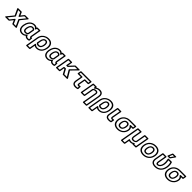

<svg xmlns="http://www.w3.org/2000/svg" viewBox="930 -3877 7176 7176"><g transform="rotate(45 4518.0 -288.5)"><path d="M403 -358 519 -503H626L446 -283C439 -274 439 -264 442 -257L548 -25H441L372 -179C372 -179 360 -216 330 -179L207 -25H99L288 -257C295 -266 296 -276 293 -283L191 -503H297L360 -358C360 -358 373 -320 403 -358ZM393 -419 340 -541C337 -548 329 -553 320 -553H154C106 -553 126 -515 126 -515L240 -270L30 -13C-3 28 45 25 45 25H212C220 25 229 20 235 13L341 -119L399 13C402 20 410 25 419 25H585C633 25 613 -13 613 -13L495 -270L694 -515C727 -556 680 -553 680 -553H514C506 -553 497 -548 491 -541Z M1013 -513C1074 -513 1103 -487 1123 -450C1123 -450 1152 -412 1169 -461L1184 -503H1272L1214 -171C1209 -143 1202 -89 1252 -82L1249 -19C1238 -16 1226 -15 1208 -15C1145 -15 1118 -40 1108 -81C1108 -81 1099 -125 1065 -85C1031 -44 990 -15 924 -15C816 -15 770 -75 760 -153C756 -182 758 -214 764 -250L766 -260C787 -377 840 -458 922 -495C948 -507 979 -513 1013 -513ZM1022 -563C982 -563 944 -556 909 -540C802 -492 738 -387 716 -260L714 -250C707 -210 706 -172 710 -138C722 -43 784 35 915 35C981 35 1033 10 1073 -26C1095 12 1137 35 1199 35C1229 35 1252 32 1279 21C1289 17 1297 6 1298 -5L1304 -111C1306 -145 1277 -132 1273 -131H1270C1261 -131 1258 -134 1264 -171L1327 -528C1329 -539 1321 -553 1306 -553H1172C1161 -553 1148 -544 1144 -532L1139 -520C1114 -546 1076 -563 1022 -563ZM1143 -386C1128 -421 1097 -449 1040 -449C928 -449 885 -342 871 -260L869 -250C855 -169 868 -79 974 -79C1029 -79 1071 -102 1100 -138C1103 -142 1105 -147 1106 -151C1108 -160 1108 -167 1109 -171L1144 -373C1145 -377 1145 -382 1143 -386ZM1093 -366 1059 -171C1058 -166 1057 -163 1057 -158C1041 -140 1021 -129 983 -129C918 -129 906 -175 919 -250L921 -260C935 -341 966 -399 1032 -399C1069 -399 1082 -387 1093 -366Z M1692 -15C1631 -15 1599 -35 1576 -66C1576 -66 1539 -98 1530 -49L1490 178H1385L1466 -282C1485 -392 1553 -464 1642 -496C1673 -507 1708 -513 1747 -513C1872 -513 1924 -451 1937 -364C1942 -333 1941 -298 1934 -260L1933 -250C1914 -140 1861 -66 1781 -32C1754 -21 1725 -15 1692 -15ZM1683 35C1722 35 1758 28 1793 13C1897 -31 1961 -128 1983 -250L1984 -260C1992 -303 1993 -343 1988 -380C1973 -485 1900 -563 1755 -563C1711 -563 1670 -556 1632 -542C1523 -502 1439 -411 1416 -282L1330 203C1328 214 1336 228 1351 228H1506C1517 228 1532 218 1535 203L1570 4C1597 23 1635 35 1683 35ZM1728 -449C1623 -449 1582 -344 1569 -270L1547 -148C1546 -143 1547 -137 1549 -134C1567 -98 1607 -79 1662 -79C1768 -79 1813 -169 1827 -250L1829 -260C1845 -349 1831 -449 1728 -449ZM1671 -129C1631 -129 1610 -140 1599 -156L1619 -270C1632 -344 1662 -399 1719 -399C1735 -399 1747 -396 1755 -390C1783 -370 1790 -325 1779 -260L1777 -250C1764 -175 1736 -129 1671 -129Z M2348 -513C2409 -513 2438 -487 2458 -450C2458 -450 2487 -412 2504 -461L2519 -503H2607L2549 -171C2544 -143 2537 -89 2587 -82L2584 -19C2573 -16 2561 -15 2543 -15C2480 -15 2453 -40 2443 -81C2443 -81 2434 -125 2400 -85C2366 -44 2325 -15 2259 -15C2151 -15 2105 -75 2095 -153C2091 -182 2093 -214 2099 -250L2101 -260C2122 -377 2175 -458 2257 -495C2283 -507 2314 -513 2348 -513ZM2357 -563C2317 -563 2279 -556 2244 -540C2137 -492 2073 -387 2051 -260L2049 -250C2042 -210 2041 -172 2045 -138C2057 -43 2119 35 2250 35C2316 35 2368 10 2408 -26C2430 12 2472 35 2534 35C2564 35 2587 32 2614 21C2624 17 2632 6 2633 -5L2639 -111C2641 -145 2612 -132 2608 -131H2605C2596 -131 2593 -134 2599 -171L2662 -528C2664 -539 2656 -553 2641 -553H2507C2496 -553 2483 -544 2479 -532L2474 -520C2449 -546 2411 -563 2357 -563ZM2478 -386C2463 -421 2432 -449 2375 -449C2263 -449 2220 -342 2206 -260L2204 -250C2190 -169 2203 -79 2309 -79C2364 -79 2406 -102 2435 -138C2438 -142 2440 -147 2441 -151C2443 -160 2443 -167 2444 -171L2479 -373C2480 -377 2480 -382 2478 -386ZM2428 -366 2394 -171C2393 -166 2392 -163 2392 -158C2376 -140 2356 -129 2318 -129C2253 -129 2241 -175 2254 -250L2256 -260C2270 -341 2301 -399 2367 -399C2404 -399 2417 -387 2428 -366Z M2988 -220H2925C2910 -220 2898 -206 2896 -195L2866 -25H2759L2844 -503H2950L2919 -330C2916 -315 2929 -305 2940 -305H2986C2994 -305 3003 -310 3008 -315L3185 -503H3316L3107 -290C3098 -281 3096 -267 3101 -259L3242 -25H3107L3006 -210C3002 -217 2995 -220 2988 -220ZM2966 -170 3067 15C3070 21 3077 25 3085 25H3284C3333 25 3311 -15 3311 -15L3156 -274L3390 -512C3428 -551 3378 -553 3378 -553H3182C3176 -553 3166 -549 3160 -543L2983 -355H2974L3004 -528C3006 -539 2999 -553 2984 -553H2828C2817 -553 2801 -543 2798 -528L2705 0C2703 11 2711 25 2726 25H2882C2893 25 2908 15 2911 0L2941 -170Z M3741 -15C3638 -15 3603 -63 3620 -162L3664 -415C3667 -430 3655 -440 3644 -440H3490L3501 -503H3976L3965 -440H3799C3784 -440 3772 -426 3770 -415L3725 -160C3718 -119 3731 -80 3784 -80C3797 -80 3808 -81 3817 -82L3815 -24C3792 -18 3770 -15 3741 -15ZM3732 35C3776 35 3810 28 3843 18C3855 15 3865 2 3865 -10L3868 -117C3868 -140 3849 -140 3839 -137C3820 -132 3816 -130 3793 -130C3771 -130 3770 -132 3775 -160L3815 -390H3982C3993 -390 4008 -400 4011 -415L4031 -528C4033 -539 4025 -553 4010 -553H3485C3474 -553 3458 -543 3455 -528L3435 -415C3433 -404 3441 -390 3456 -390H3610L3570 -162C3549 -41 3604 35 3732 35Z M4381 -449C4324 -449 4278 -426 4246 -393C4242 -389 4239 -383 4238 -378L4176 -25H4070L4155 -503H4251L4247 -461C4247 -461 4249 -409 4288 -447C4326 -484 4378 -513 4448 -513C4568 -513 4599 -454 4579 -338L4488 178H4383L4474 -338C4486 -406 4452 -449 4381 -449ZM4372 -399C4420 -399 4432 -383 4424 -338L4329 203C4327 214 4334 228 4349 228H4505C4516 228 4531 218 4534 203L4629 -338C4653 -472 4606 -563 4457 -563C4397 -563 4346 -545 4302 -516L4303 -530C4304 -542 4296 -553 4283 -553H4139C4128 -553 4112 -543 4109 -528L4016 0C4014 11 4022 25 4037 25H4192C4203 25 4218 15 4221 0L4286 -369C4305 -386 4333 -399 4372 -399Z M4982 -15C4921 -15 4889 -35 4866 -66C4866 -66 4829 -98 4820 -49L4780 178H4675L4756 -282C4775 -392 4843 -464 4932 -496C4963 -507 4998 -513 5037 -513C5162 -513 5214 -451 5227 -364C5232 -333 5231 -298 5224 -260L5223 -250C5204 -140 5151 -66 5071 -32C5044 -21 5015 -15 4982 -15ZM4973 35C5012 35 5048 28 5083 13C5187 -31 5251 -128 5273 -250L5274 -260C5282 -303 5283 -343 5278 -380C5263 -485 5190 -563 5045 -563C5001 -563 4960 -556 4922 -542C4813 -502 4729 -411 4706 -282L4620 203C4618 214 4626 228 4641 228H4796C4807 228 4822 218 4825 203L4860 4C4887 23 4925 35 4973 35ZM5018 -449C4913 -449 4872 -344 4859 -270L4837 -148C4836 -143 4837 -137 4839 -134C4857 -98 4897 -79 4952 -79C5058 -79 5103 -169 5117 -250L5119 -260C5135 -349 5121 -449 5018 -449ZM4961 -129C4921 -129 4900 -140 4889 -156L4909 -270C4922 -344 4952 -399 5009 -399C5025 -399 5037 -396 5045 -390C5073 -370 5080 -325 5069 -260L5067 -250C5054 -175 5026 -129 4961 -129Z M5501 -20C5400 -20 5365 -61 5381 -150L5444 -503H5550L5489 -165C5480 -112 5509 -85 5561 -85C5568 -85 5575 -86 5581 -86L5570 -26C5548 -22 5528 -20 5501 -20ZM5492 30C5531 30 5563 26 5595 17C5605 14 5615 4 5617 -7L5636 -114C5640 -136 5622 -140 5612 -139L5592 -136C5585 -135 5578 -135 5569 -135C5535 -135 5534 -138 5539 -165L5604 -528C5606 -542 5598 -553 5584 -553H5428C5417 -553 5401 -543 5398 -528L5331 -150C5311 -34 5370 30 5492 30Z M6326 -439H6215C6215 -439 6160 -422 6192 -394C6223 -367 6245 -333 6251 -290C6253 -277 6253 -263 6250 -249L6248 -239C6229 -133 6164 -65 6076 -33C6044 -21 6009 -15 5969 -15C5841 -15 5777 -77 5761 -161C5755 -191 5756 -223 5762 -259L5763 -269C5783 -381 5850 -452 5942 -485C5975 -497 6012 -503 6054 -503H6338ZM6269 -389H6343C6354 -389 6369 -399 6372 -414L6392 -528C6394 -539 6387 -553 6372 -553H6062C6016 -553 5973 -546 5933 -532C5821 -492 5736 -399 5713 -269L5712 -259C5705 -218 5704 -179 5711 -143C5731 -39 5813 35 5960 35C6005 35 6047 28 6086 14C6192 -25 6276 -113 6298 -239L6300 -249C6311 -310 6292 -354 6269 -389ZM6042 -439C5936 -439 5884 -354 5869 -269L5867 -259C5852 -172 5868 -79 5980 -79C6089 -79 6133 -179 6147 -259L6148 -269C6162 -349 6147 -439 6042 -439ZM6033 -389C6097 -389 6111 -342 6098 -269L6097 -259C6083 -181 6053 -129 5989 -129C5917 -129 5903 -179 5917 -259L5919 -269C5932 -343 5964 -389 6033 -389Z M6764 -51C6736 -29 6702 -15 6653 -15C6620 -15 6594 -22 6575 -34C6575 -34 6542 -59 6534 -12L6501 178H6396L6516 -503H6621L6572 -226C6558 -149 6572 -79 6668 -79C6730 -79 6779 -102 6811 -143C6814 -147 6815 -152 6816 -156L6878 -503H6983L6898 -25H6802L6803 -35C6803 -35 6806 -84 6764 -51ZM6751 11C6753 18 6760 25 6770 25H6915C6926 25 6941 15 6944 0L7037 -528C7039 -539 7032 -553 7017 -553H6861C6850 -553 6835 -543 6832 -528L6768 -163C6750 -143 6724 -129 6677 -129C6617 -129 6610 -156 6622 -226L6675 -528C6677 -539 6670 -553 6655 -553H6500C6489 -553 6473 -543 6470 -528L6341 203C6339 214 6347 228 6362 228H6517C6528 228 6543 218 6546 203L6578 26C6596 32 6620 35 6644 35C6684 35 6719 27 6751 11Z M7119 -269C7139 -385 7207 -459 7301 -494C7334 -506 7371 -513 7412 -513C7541 -513 7605 -452 7621 -367C7627 -337 7627 -305 7621 -269L7619 -259C7599 -143 7531 -69 7437 -34C7404 -22 7367 -15 7326 -15C7197 -15 7133 -76 7117 -161C7111 -191 7112 -223 7118 -259ZM7069 -269 7068 -259C7061 -218 7060 -179 7067 -143C7087 -39 7170 35 7317 35C7364 35 7407 28 7447 13C7561 -30 7645 -125 7669 -259L7671 -269C7678 -310 7678 -349 7671 -385C7651 -489 7568 -563 7421 -563C7374 -563 7331 -556 7291 -541C7177 -498 7093 -403 7069 -269ZM7515 -269C7530 -356 7511 -449 7401 -449C7291 -449 7240 -355 7225 -269L7223 -259C7208 -171 7225 -79 7337 -79C7448 -79 7499 -172 7514 -259ZM7465 -269 7464 -259C7450 -180 7417 -129 7346 -129C7274 -129 7259 -179 7273 -259L7275 -269C7289 -347 7322 -399 7392 -399C7463 -399 7479 -347 7465 -269Z M7952 -15C7812 -15 7760 -79 7782 -204L7835 -503H7941L7888 -203C7879 -151 7881 -79 7958 -79C8013 -79 8055 -114 8080 -145C8108 -180 8129 -226 8138 -276C8153 -361 8146 -436 8134 -503H8231C8251 -441 8259 -367 8243 -276C8222 -155 8160 -72 8068 -35C8036 -22 7997 -15 7952 -15ZM8293 -276C8312 -382 8301 -469 8275 -540C8272 -547 8264 -553 8255 -553H8107C8067 -553 8077 -519 8077 -519C8093 -446 8104 -366 8088 -276C8081 -236 8063 -197 8043 -172C8024 -148 7999 -129 7967 -129C7936 -129 7929 -152 7938 -203L7995 -528C7997 -539 7990 -553 7975 -553H7819C7808 -553 7792 -543 7789 -528L7732 -204C7705 -52 7782 35 7944 35C8139 35 8261 -95 8293 -276ZM8098 -755H8178L8095 -636H8049ZM8087 -805C8076 -805 8065 -798 8060 -786L7990 -617C7978 -588 8003 -586 8009 -586H8102C8111 -586 8120 -591 8126 -599L8244 -768C8272 -809 8228 -805 8228 -805Z M8970 -439H8859C8859 -439 8804 -422 8836 -394C8867 -367 8889 -333 8895 -290C8897 -277 8897 -263 8894 -249L8892 -239C8873 -133 8808 -65 8720 -33C8688 -21 8653 -15 8613 -15C8485 -15 8421 -77 8405 -161C8399 -191 8400 -223 8406 -259L8407 -269C8427 -381 8494 -452 8586 -485C8619 -497 8656 -503 8698 -503H8982ZM8913 -389H8987C8998 -389 9013 -399 9016 -414L9036 -528C9038 -539 9031 -553 9016 -553H8706C8660 -553 8617 -546 8577 -532C8465 -492 8380 -399 8357 -269L8356 -259C8349 -218 8348 -179 8355 -143C8375 -39 8457 35 8604 35C8649 35 8691 28 8730 14C8836 -25 8920 -113 8942 -239L8944 -249C8955 -310 8936 -354 8913 -389ZM8686 -439C8580 -439 8528 -354 8513 -269L8511 -259C8496 -172 8512 -79 8624 -79C8733 -79 8777 -179 8791 -259L8792 -269C8806 -349 8791 -439 8686 -439ZM8677 -389C8741 -389 8755 -342 8742 -269L8741 -259C8727 -181 8697 -129 8633 -129C8561 -129 8547 -179 8561 -259L8563 -269C8576 -343 8608 -389 8677 -389Z"/></g></svg>

Font: Asimov
Style: WidOuIt
Weight: 500
Designer: Google
Version: Version 2.000980; 2014